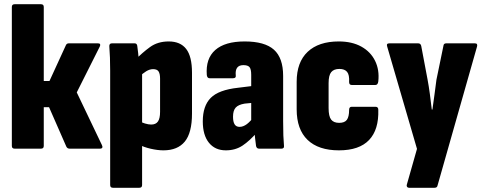

<svg xmlns="http://www.w3.org/2000/svg" viewBox="-20 -703 2287 908"><path d="M462 -17Q466 -9 463.5 -4.5Q461 0 454 0H309Q299 0 294 -9L212 -196H187V-13Q187 0 174 0H49Q36 0 36 -13V-670Q36 -683 49 -683H174Q187 -683 187 -670V-320H214L292 -490Q296 -498 305 -498H444Q452 -498 453.5 -493.5Q455 -489 452 -483L343 -266Z M753 8Q726 8 693 0.5Q660 -7 636 -20L635 -132Q649 -124 665.5 -119Q682 -114 695 -114Q717 -114 727 -128.5Q737 -143 737 -174V-331Q737 -354 730 -365Q723 -376 704 -376Q688 -376 671.5 -366Q655 -356 639 -340L620 -420Q653 -454 689.5 -480.5Q726 -507 778 -507Q833 -507 860.5 -471.5Q888 -436 888 -359V-166Q888 -75 854 -33.5Q820 8 753 8ZM514 185Q501 185 501 172V-369Q501 -401 500 -430Q499 -459 497 -483Q496 -498 509 -498H617Q627 -498 629 -487Q631 -473 633.5 -451Q636 -429 637 -410L652 -362V172Q652 185 639 185Z M1205 0Q1194 0 1191 -12Q1189 -25 1186.5 -48.5Q1184 -72 1182 -93L1168 -122V-349Q1168 -376 1160 -385.5Q1152 -395 1131 -395Q1090 -395 1095 -346Q1097 -333 1082 -333H971Q960 -333 958 -348Q952 -426 998 -466.5Q1044 -507 1137 -507Q1232 -507 1275.5 -468Q1319 -429 1319 -344V-130Q1319 -89 1320 -62.5Q1321 -36 1323 -14Q1325 0 1311 0ZM1048 8Q997 8 968 -28Q939 -64 939 -129Q939 -202 976.5 -240Q1014 -278 1106 -288L1179 -297L1178 -217L1137 -213Q1107 -208 1094.5 -194Q1082 -180 1082 -151Q1082 -127 1089.5 -115Q1097 -103 1113 -103Q1130 -103 1147.5 -116Q1165 -129 1186 -158L1198 -80Q1161 -37 1127 -14.5Q1093 8 1048 8Z M1583 8Q1486 8 1434.5 -41.5Q1383 -91 1383 -186V-316Q1383 -409 1435 -458Q1487 -507 1582 -507Q1645 -507 1689 -482.5Q1733 -458 1754 -415Q1775 -372 1769 -318Q1767 -301 1755 -301H1644Q1631 -301 1631 -315Q1633 -349 1621.5 -363Q1610 -377 1585 -377Q1559 -377 1546.5 -362Q1534 -347 1534 -310V-192Q1534 -153 1546 -137.5Q1558 -122 1584 -122Q1610 -122 1620.5 -136.5Q1631 -151 1631 -183Q1631 -198 1643 -198H1756Q1769 -198 1769 -184Q1772 -90 1725.5 -41Q1679 8 1583 8Z M1914 185Q1908 185 1905 180.5Q1902 176 1904 170L1952 1L1811 -483Q1806 -498 1821 -498H1958Q1969 -498 1972 -486L2002 -327Q2008 -295 2013 -257.5Q2018 -220 2022 -185H2025Q2030 -220 2035 -257.5Q2040 -295 2044 -326L2077 -486Q2078 -498 2090 -498H2226Q2240 -498 2236 -483L2049 175Q2047 185 2035 185Z"/></svg>

Font: Sofia Sans Condensed Black
Style: Regular
Weight: 900
Designer: Botio Nikoltchev, Ani Petrova
Foundry: lettersoup
Version: Version 4.101